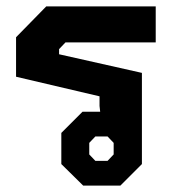

<svg xmlns="http://www.w3.org/2000/svg" viewBox="-20 -578 545 598"><path d="M171 -67V-164L237 -230H292L290 -248V-278L30 -339V-462L124 -558H465V-446H184L164 -425V-409L422 -351V-67L355 0H239ZM315 -77 334 -97V-133L315 -153H277L258 -133V-97L277 -77Z"/></svg>

Font: Chakra Petch
Style: Bold
Weight: 700
Designer: Katatrad Aksorn Co.,Ltd.
Foundry: Cadson Demak Co.,Ltd.
Version: Version 1.000; ttfautohint (v1.6)